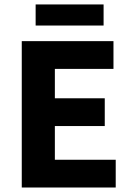

<svg xmlns="http://www.w3.org/2000/svg" viewBox="-20 -835 588 855"><path d="M76.9 0V-651.8H485.3V-528.2H224.3V-397.3H446.5V-273.7H224.3V-123.6H495.3V0ZM138.7 -721.3V-815.2H441.3V-721.3Z"/></svg>

Font: Source Sans 3 Variable
Style: Regular
Weight: 200
Designer: Paul D. Hunt
Foundry: Adobe Systems Incorporated
Version: Version 3.026